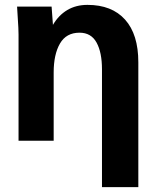

<svg xmlns="http://www.w3.org/2000/svg" viewBox="-20 -577 640 787"><path d="M53 -500.5 50 -550H191.5L197 -475Q220 -514.5 255.8 -535.8Q291.5 -557 338.5 -557Q438.5 -557 492.8 -496.5Q547 -436 547 -321.5V190H398V-293Q398 -362 375.8 -402.5Q353.5 -443 306 -443Q251.5 -443 225.8 -398.5Q200 -354 200 -280V0H56V-435Q56 -458.5 53 -500.5Z"/></svg>

Font: JuliaMono ExtraBold
Style: Regular
Weight: 800
Monospace: yes
Designer: cormullion
Foundry: corm
Version: Version 0.055; ttfautohint (v1.8.4)